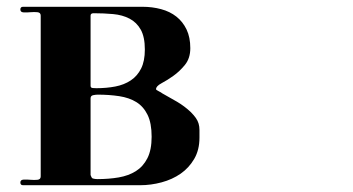

<svg xmlns="http://www.w3.org/2000/svg" viewBox="-20 -553 1040 566"><path d="M48 -7Q40 -7 40 -15Q40 -23 49.5 -23.5Q59 -24 70 -23Q81 -22 90.5 -23Q100 -24 100 -33V-507Q100 -516 90.5 -517Q81 -518 70 -517Q59 -516 49.5 -516.5Q40 -517 40 -525Q40 -533 48 -533H400Q429 -533 455 -526Q481 -519 500 -504Q519 -489 530 -466Q541 -443 541 -411Q541 -381 525 -361.5Q509 -342 490.5 -329Q472 -316 456 -307.5Q440 -299 440 -290Q440 -288 448 -284Q456 -280 458 -278Q480 -266 502 -253Q524 -240 542 -223Q552 -213 557.5 -205Q563 -197 565.5 -188.5Q568 -180 568 -170Q568 -160 568 -147Q568 -111 552.5 -84.5Q537 -58 512.5 -41Q488 -24 456.5 -15.5Q425 -7 393 -7ZM247 -300Q247 -294 253.5 -293.5Q260 -293 264 -293Q294 -293 320 -298Q346 -303 365.5 -316Q385 -329 396 -351Q407 -373 407 -407Q407 -444 395 -465.5Q383 -487 362 -498Q341 -509 313.5 -511.5Q286 -514 256 -514Q247 -514 247 -507ZM253 -27Q257 -26 260 -25.5Q263 -25 267 -25Q301 -25 330 -30Q359 -35 380.5 -48.5Q402 -62 414.5 -86.5Q427 -111 427 -150Q427 -190 415 -214.5Q403 -239 382 -252Q361 -265 331.5 -269.5Q302 -274 268 -274Q263 -274 255 -272.5Q247 -271 247 -263V-37L250 -30Z"/></svg>

Font: SoukouMincho
Style: Regular
Weight: 400
Designer: Dr. Ken Lunde (project architect, glyph set definition & overall production); Masataka HATTORI  (production & ideograph 
Foundry: Adobe Systems Incorporated
Version: Version 1.00